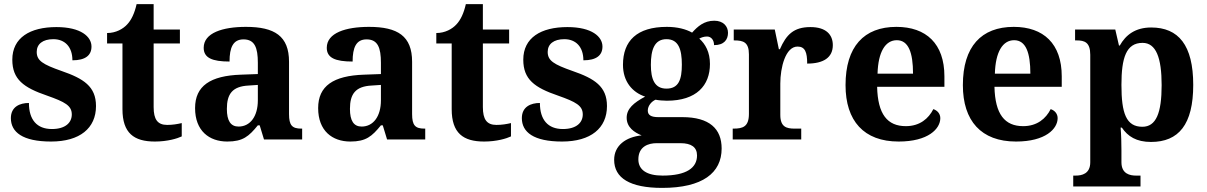

<svg xmlns="http://www.w3.org/2000/svg" viewBox="-20 -680 5884 936"><path d="M229 10C369 10 448 -55 448 -163C448 -259 387 -297 280 -334C189 -366 159 -384 159 -427C159 -465 188 -489 240 -489C296 -489 333 -452 333 -386C396 -386 426 -410 426 -453C426 -501 375 -548 255 -548C126 -548 40 -496 40 -389C40 -293 95 -253 209 -214C297 -183 330 -165 330 -122C330 -83 300 -51 233 -51C160 -51 121 -96 121 -178C77 -178 33 -160 33 -104C33 -36 90 10 229 10Z M735 10C797 10 845 -5 866 -15V-80C845 -75 821 -71 795 -71C748 -71 729 -98 729 -158V-468H857V-536H729V-660H646C636 -615 620 -582 600 -561C580 -539 545 -519 502 -519V-468H577V-148C577 -31 633 10 735 10Z M1088 10C1164 10 1193 -15 1237 -69H1246L1267 0H1453V-53H1449C1404 -53 1389 -69 1389 -124V-379C1389 -504 1319 -549 1179 -549C1066 -549 973 -520 973 -447C973 -398 1014 -380 1099 -380C1099 -448 1116 -488 1167 -488C1222 -488 1237 -447 1237 -374V-319L1155 -316C1005 -311 931 -261 931 -153C931 -42 1000 10 1088 10ZM1143 -63C1104 -63 1086 -92 1086 -149C1086 -221 1112 -259 1192 -263L1237 -266V-191C1237 -113 1200 -63 1143 -63Z M1688 10C1764 10 1793 -15 1837 -69H1846L1867 0H2053V-53H2049C2004 -53 1989 -69 1989 -124V-379C1989 -504 1919 -549 1779 -549C1666 -549 1573 -520 1573 -447C1573 -398 1614 -380 1699 -380C1699 -448 1716 -488 1767 -488C1822 -488 1837 -447 1837 -374V-319L1755 -316C1605 -311 1531 -261 1531 -153C1531 -42 1600 10 1688 10ZM1743 -63C1704 -63 1686 -92 1686 -149C1686 -221 1712 -259 1792 -263L1837 -266V-191C1837 -113 1800 -63 1743 -63Z M2340 10C2402 10 2450 -5 2471 -15V-80C2450 -75 2426 -71 2400 -71C2353 -71 2334 -98 2334 -158V-468H2462V-536H2334V-660H2251C2241 -615 2225 -582 2205 -561C2185 -539 2150 -519 2107 -519V-468H2182V-148C2182 -31 2238 10 2340 10Z M2720 10C2860 10 2939 -55 2939 -163C2939 -259 2878 -297 2771 -334C2680 -366 2650 -384 2650 -427C2650 -465 2679 -489 2731 -489C2787 -489 2824 -452 2824 -386C2887 -386 2917 -410 2917 -453C2917 -501 2866 -548 2746 -548C2617 -548 2531 -496 2531 -389C2531 -293 2586 -253 2700 -214C2788 -183 2821 -165 2821 -122C2821 -83 2791 -51 2724 -51C2651 -51 2612 -96 2612 -178C2568 -178 2524 -160 2524 -104C2524 -36 2581 10 2720 10Z M3208 236C3405 236 3498 163 3498 44C3498 -52 3439 -109 3306 -109H3189C3154 -109 3138 -119 3138 -141C3138 -165 3157 -186 3176 -194C3187 -191 3217 -189 3231 -189C3375 -189 3441 -263 3441 -368C3441 -426 3419 -465 3389 -492C3399 -497 3411 -502 3427 -502C3445 -502 3461 -487 3461 -460C3511 -460 3529 -488 3529 -520C3529 -552 3506 -579 3462 -579C3412 -579 3381 -551 3354 -521C3324 -538 3282 -549 3231 -549C3085 -549 3017 -481 3017 -364C3017 -283 3062 -230 3125 -209C3069 -179 3035 -150 3035 -106C3035 -59 3073 -34 3108 -20C3030 -12 2974 30 2974 99C2974 188 3051 236 3208 236ZM3229 -248C3171 -248 3153 -294 3153 -364C3153 -437 3170 -489 3229 -489C3288 -489 3304 -439 3304 -365C3304 -293 3289 -248 3229 -248ZM3210 176C3133 176 3092 148 3092 97C3092 34 3141 18 3181 18H3297C3351 18 3378 38 3378 78C3378 138 3327 176 3210 176Z M3552 0H3886V-53H3854C3814 -53 3784 -61 3784 -120V-273C3784 -350 3809 -453 3868 -453C3905 -453 3915 -425 3915 -370C3994 -370 4040 -399 4040 -460C4040 -511 4007 -548 3931 -548C3849 -548 3813 -511 3782 -440H3777L3757 -536H3557V-483H3560C3604 -483 3631 -474 3631 -415V-125C3631 -62 3601 -53 3556 -53H3552Z M4361 10C4505 10 4564 -52 4564 -104C4564 -126 4549 -142 4530 -148C4507 -102 4464 -65 4396 -65C4306 -65 4259 -123 4256 -257H4584V-308C4584 -467 4495 -549 4350 -549C4192 -549 4102 -453 4102 -265C4102 -91 4191 10 4361 10ZM4431 -321H4258C4261 -427 4296 -484 4352 -484C4409 -484 4431 -423 4431 -321Z M4933 10C5077 10 5136 -52 5136 -104C5136 -126 5121 -142 5102 -148C5079 -102 5036 -65 4968 -65C4878 -65 4831 -123 4828 -257H5156V-308C5156 -467 5067 -549 4922 -549C4764 -549 4674 -453 4674 -265C4674 -91 4763 10 4933 10ZM5003 -321H4830C4833 -427 4868 -484 4924 -484C4981 -484 5003 -423 5003 -321Z M5212 229H5540V176H5518C5489 176 5447 168 5447 111V53C5447 19 5446 -22 5443 -58H5449C5478 -15 5520 12 5591 12C5726 12 5797 -73 5797 -266C5797 -460 5725 -546 5592 -546C5515 -546 5468 -510 5439 -458H5435L5417 -536H5221V-483H5229C5267 -483 5295 -474 5295 -413V111C5295 168 5253 176 5224 176H5212ZM5549 -62C5470 -62 5447 -128 5447 -266C5447 -398 5470 -471 5550 -471C5616 -471 5643 -398 5643 -265C5643 -129 5616 -62 5549 -62Z"/></svg>

Font: Noto Serif Georgian Bold
Style: Regular
Weight: 700
Designer: Monotype Design Team, Akaki Razmadze
Foundry: Google LLC
Version: Version 2.003